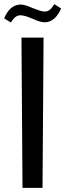

<svg xmlns="http://www.w3.org/2000/svg" viewBox="-33 -910 316 930"><path d="M76 0H173L178 -728H71ZM-13 -821 20 -801C35 -826 49 -836 66 -836C82 -836 101 -829 125 -819C148 -809 167 -802 183 -802C218 -802 245 -827 263 -869L230 -890C215 -865 202 -854 184 -854C168 -854 149 -862 125 -871C102 -881 83 -888 67 -888C32 -888 5 -864 -13 -821Z"/></svg>

Font: Wafeq Semi Bold
Style: Regular
Weight: 600
Designer: Rasmus Andersson & Azza Alameddine
Foundry: Google & TypeTogether
Version: Version 3.000;January 28, 2025;FontCreator 15.0.0.3014 64-bi